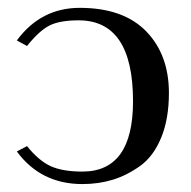

<svg xmlns="http://www.w3.org/2000/svg" viewBox="-20 -459 486 489"><path d="M189.9 -22Q318.8 -22 318.8 -201.2Q318.8 -407.2 180.2 -407.2Q131.3 -407.2 105.2 -393.6Q79.1 -379.9 48.8 -341.8L22.9 -356Q84 -439 183.1 -439Q293.9 -439 352.1 -379.4Q410.2 -319.8 410.2 -222.2Q410.2 -156.2 390.6 -108.6Q371.1 -61 337.2 -36.6Q303.2 -12.2 267.1 -1.2Q231 9.8 189.9 9.8Q84 9.8 22.9 -73.2L48.8 -86.9Q78.6 -49.8 108.9 -35.9Q139.2 -22 189.9 -22Z"/></svg>

Font: Linux Libertine O
Style: Regular
Weight: 400
Designer: Philipp H. Poll
Foundry: Philipp H. Poll
Version: Version 5.3.0